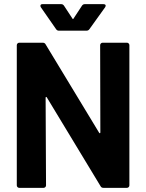

<svg xmlns="http://www.w3.org/2000/svg" viewBox="-20 -906 705 926"><path d="M475 -700H592Q597 -700 600.5 -696.5Q604 -693 604 -688V-12Q604 -7 600.5 -3.5Q597 0 592 0H479Q469 0 465 -8L206 -436Q204 -439 202 -438.5Q200 -438 200 -434L202 -12Q202 -7 198.5 -3.5Q195 0 190 0H73Q68 0 64.5 -3.5Q61 -7 61 -12V-688Q61 -693 64.5 -696.5Q68 -700 73 -700H186Q196 -700 200 -692L458 -266Q460 -263 462 -263.5Q464 -264 464 -268L463 -688Q463 -693 466.5 -696.5Q470 -700 475 -700ZM175 -878Q175 -886 185 -886H275Q284 -886 289 -878L329 -817Q332 -811 335 -817L375 -878Q380 -886 389 -886H479Q487 -886 489 -881.5Q491 -877 487 -871L411 -765Q406 -758 397 -758H264Q255 -758 250 -766L177 -871Q175 -874 175 -878Z"/></svg>

Font: Amber EN
Style: Bold
Weight: 700
Designer: Jeremy Tribby
Foundry: Tribby Type
Version: Version 1.408 November 24, 2021